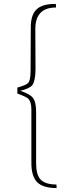

<svg xmlns="http://www.w3.org/2000/svg" viewBox="-20 -788 338 973"><path d="M264 -750Q159 -750 159 -641L160 -436Q159 -377 144 -357Q130 -339 83 -328Q132 -311 146 -293Q163 -272 163 -222V40Q163 95 184 120Q208 147 266 147L267 165Q198 165 168 135Q139 105 139 38V-234Q139 -273 122 -289Q112 -298 68 -314V-344Q113 -357 122 -367Q135 -380 135 -428L136 -643Q135 -711 164 -739Q193 -769 263 -768Z"/></svg>

Font: Taylor Sans Thin
Style: Regular
Weight: 100
Italic angle: -8°
Designer: Natanael Gama
Version: Version 1.001 September 8, 2015